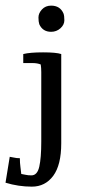

<svg xmlns="http://www.w3.org/2000/svg" viewBox="-20 -549 316 696"><path d="M64.3 -353.1Q88.8 -359.2 136.2 -359.2Q183.7 -359.2 202 -353.1V-29.6Q202 49 173 88.3Q143.9 127.6 95.4 127.6Q46.9 127.6 0 113.3L15.3 19.4Q23.5 20.4 31.6 22.4Q39.8 24.5 52 24.5Q52 41.8 54.1 56.6Q56.1 71.4 57.1 81.6Q64.3 82.7 73 84.7Q81.6 86.7 93.9 86.7Q115.3 86.7 122.4 55.1Q129.6 23.5 129.6 -35.7V-287.8Q129.6 -303.1 127.6 -315.3Q115.3 -320.4 98 -320.4H64.3ZM165.3 -528.6Q198 -528.6 210.2 -500Q213.3 -491.8 213.3 -475.5Q213.3 -459.2 199 -446.4Q184.7 -433.7 165.3 -433.7Q134.7 -433.7 122.4 -461.2Q119.4 -470.4 119.4 -485.7Q119.4 -501 132.1 -514.8Q144.9 -528.6 165.3 -528.6Z"/></svg>

Font: Suravaram
Style: Regular
Weight: 400
Designer: Purushoth Kumar Guthula
Foundry: SiliconAndhra, USA.
Version: Version 1.0.4; ttfautohint (v1.2.42-39fb)